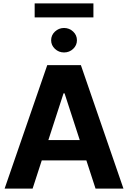

<svg xmlns="http://www.w3.org/2000/svg" viewBox="-20 -1111 754 1131"><path d="M172.1 0H7.2L258.4 -727.5H456.4L707.2 0H542.8L360.2 -561.3H354.3ZM162.3 -285.9H551.4V-166.2H162.3ZM357.2 -802Q326.1 -802 303.7 -823.1Q281.3 -844.2 281.2 -873.8Q281.3 -904 303.7 -925Q326.1 -946 357.2 -946.3Q388.7 -946 410.9 -925Q433.2 -904 433.2 -873.8Q433.2 -844.2 410.9 -823.1Q388.7 -802 357.2 -802ZM530.3 -1090.8V-1008.4H184.2V-1090.8Z"/></svg>

Font: Inter Tight
Style: Regular
Weight: 400
Designer: Rasmus Andersson
Foundry: rsms
Version: Version 3.002